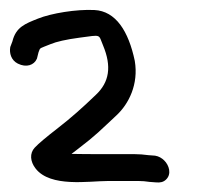

<svg xmlns="http://www.w3.org/2000/svg" viewBox="-77 -669 457 393"><path d="M69.4 -354C71.9 -355.9 78.1 -360.8 82.8 -364.3C121 -393.4 128.5 -402.4 161.3 -432.8C186.5 -456.2 206.9 -496.3 198.9 -544.3C186.1 -605.1 160.1 -646.4 116.1 -648.5C79.1 -650.3 27.9 -641.8 0.7 -630.9C-25.4 -620.4 -44.4 -613.7 -51.6 -584.3L-55.9 -573L-56.1 -572C-58 -560.6 -54.5 -545.8 -40.5 -538.8C-22.9 -530 -7.2 -535.8 -1.6 -548.6L-1.3 -549.4L1.8 -561.8C5.6 -572.7 3.6 -569.1 26.6 -578.7C38.2 -583.6 58.2 -588.2 85.9 -591.9C132.4 -598.1 123.9 -599.2 134 -575.9C151.9 -532.9 146.9 -500.8 119 -474.7C91.8 -448.4 66.4 -426.1 42.3 -407.5C17.8 -388.5 2 -375.3 -6 -366.7C-16.7 -355.1 -15.3 -338.3 -4.1 -324C26.3 -284.9 105 -298.5 143.3 -298.5H207.3C213.9 -298.5 221.3 -297.9 229.7 -296.6L230.2 -296.6L242.1 -295.7C251.1 -294.8 257.3 -296.3 262.6 -301.2C274.8 -312.5 269.3 -330.7 259 -340.7C254.2 -345.4 247.9 -349.2 240.7 -350.3L240.2 -350.4L226.8 -351.4C217.7 -352.7 207.2 -353.5 198.1 -353.5H134.1C107.5 -353.5 87.5 -353.6 69.4 -354Z"/></svg>

Font: MewTooHand
Style: BdLta
Weight: 400
Designer: Mew Too, Robert Jablonski
Version: Version 0.77